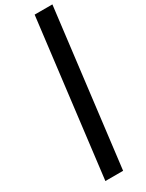

<svg xmlns="http://www.w3.org/2000/svg" viewBox="-281 -849 901 1181"><g transform="rotate(-30 170.0 -259.0)"><path d="M79 293 214 -811H340L205 293Z"/></g></svg>

Font: Expletus Sans
Style: Bold Italic
Weight: 700
Italic angle: -7°
Version: Version 7.500